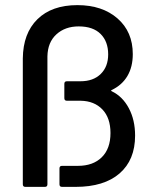

<svg xmlns="http://www.w3.org/2000/svg" viewBox="-20 -729 594 749"><path d="M282 -709Q379 -709 438.5 -657Q498 -605 498 -518Q498 -468 477 -432.5Q456 -397 416 -378Q411 -376 416 -373Q458 -353 482.5 -307Q507 -261 507 -200Q507 -105 446.5 -52.5Q386 0 275 0H222Q212 0 212 -10V-72Q212 -82 222 -82H284Q343 -82 377 -115.5Q411 -149 411 -210Q411 -269 379.5 -302Q348 -335 295 -336H241Q231 -336 231 -346V-402Q231 -412 241 -412H294Q344 -412 373 -440.5Q402 -469 402 -517Q402 -567 372.5 -596.5Q343 -626 287 -626Q234 -626 200 -595Q166 -564 165 -509V-10Q165 0 155 0H79Q69 0 69 -10V-501Q70 -599 126 -654Q182 -709 282 -709Z"/></svg>

Font: BarlowMedium
Style: Regular
Weight: 500
Designer: Jeremy Tribby
Foundry: Tribby Type
Version: Version 1.422